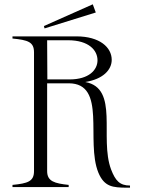

<svg xmlns="http://www.w3.org/2000/svg" viewBox="-20 -869 655 892"><path d="M496 -82C441 -229 535 -459 376 -488C458 -501 499 -544 499 -591C499 -649 443 -700 335 -700H38V-690C110 -683 138 -674 138 -626V-74C138 -26 109 -17 38 -10V0H299V-10C234 -17 199 -26 199 -74V-482H299C478 -482 377 -214 437 -67C465 0 505 2 567 3H584V-7C536 -7 516 -30 496 -82ZM303 -500H200L199 -682H296C393 -682 433 -635 433 -589C433 -544 393 -500 303 -500ZM425 -811 411 -849 184 -748 187 -737Z"/></svg>

Font: Sprat Condensed Light
Style: Regular
Weight: 300
Width: 3
Designer: Ethan Nakache
Foundry: Collletttivo
Version: Version 2.000;Glyphs 3.2 (3217)